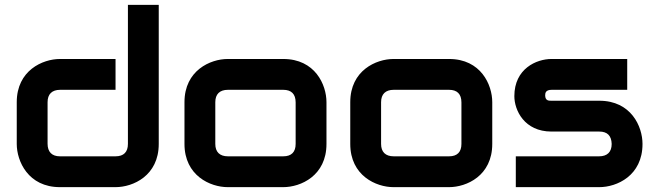

<svg xmlns="http://www.w3.org/2000/svg" viewBox="-20 -771 2697 791"><path d="M634 -751H507V-178C507 -145 490 -127 456 -127H227C194 -127 176 -145 176 -179V-350C176 -383 194 -401 228 -401H456V-528H227C156 -528 49 -481 49 -350V-178C49 -107 96 0 227 0H456C528 0 634 -47 634 -178Z M1325 -350C1325 -422 1278 -528 1147 -528H918C847 -528 740 -481 740 -350V-178C740 -47 847 0 918 0H1147C1219 0 1325 -47 1325 -178ZM1198 -178C1198 -145 1181 -127 1147 -127H919C885 -127 867 -145 867 -178V-350C867 -383 885 -401 919 -401H1147C1180 -401 1198 -384 1198 -349Z M2008 -350C2008 -422 1961 -528 1830 -528H1601C1530 -528 1423 -481 1423 -350V-178C1423 -47 1530 0 1601 0H1830C1902 0 2008 -47 2008 -178ZM1881 -178C1881 -145 1864 -127 1830 -127H1602C1568 -127 1550 -145 1550 -178V-350C1550 -383 1568 -401 1602 -401H1830C1863 -401 1881 -384 1881 -349Z M2627 -178C2627 -250 2580 -356 2449 -356H2252C2240 -356 2227 -356 2226 -377C2226 -387 2227 -401 2253 -401H2564V-528H2252C2190 -528 2099 -488 2099 -375C2099 -317 2140 -229 2252 -229H2449C2482 -229 2499 -212 2500 -178C2500 -145 2482 -127 2448 -127H2105V0H2449C2521 0 2627 -47 2627 -178Z"/></svg>

Font: Audiowide
Style: Regular
Weight: 400
Designer: Astigmatic (AOETI)
Foundry: Astigmatic (AOETI)
Version: Version 1.002